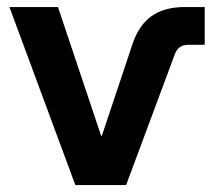

<svg xmlns="http://www.w3.org/2000/svg" viewBox="-20 -536 620 556"><path d="M198.2 0 7.3 -515.6H147.9L272.9 -142.6H274.9L362.3 -404.3Q380.4 -461.4 417.7 -488.5Q455.1 -515.6 514.6 -515.6H572.8V-406.2H524.4Q497.1 -406.2 486.8 -380.4L345.2 0Z"/></svg>

Font: Inter Cardless Display
Style: Bold
Weight: 700
Designer: Rasmus Andersson
Foundry: rsms
Version: Version 4.001;git-9221beed3